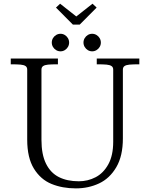

<svg xmlns="http://www.w3.org/2000/svg" viewBox="-20 -1023 828 1060"><path d="M130.2 -252.5V-638.6Q130.2 -652.1 121.1 -658.3Q112 -664.5 94.1 -666.2Q76.1 -668 39.4 -668V-700H299.8V-668Q263 -668 245.1 -666.2Q227.2 -664.5 218.1 -658.2Q208.9 -652 208.9 -638.6V-250.8Q208.9 -170 234.1 -119.2Q259.2 -68.5 305 -45.4Q350.8 -22.2 415.1 -22.2Q464.9 -22.2 507.9 -44.6Q551 -67 578 -115.9Q605 -164.8 605 -240.5V-638.6Q605 -652 595.8 -658.2Q586.6 -664.5 568.8 -666.2Q550.9 -668 514.2 -668V-700H749.2V-668Q712.5 -668 694.6 -666.2Q676.6 -664.5 667.5 -658.3Q658.4 -652.1 658.4 -638.6V-258.8Q658.4 -161.8 622 -99.8Q585.6 -37.9 527 -10.4Q468.4 17 398.9 17Q324.5 17 264.6 -7.4Q204.6 -31.8 167.4 -91.8Q130.2 -151.9 130.2 -252.5ZM440.9 -788.1Q440.9 -801.1 447.5 -812.3Q454.1 -823.4 464.9 -829.9Q475.8 -836.5 489 -836.5Q501.5 -836.5 512.6 -829.9Q523.7 -823.4 530.2 -812.3Q536.8 -801.1 536.8 -788Q536.8 -774.9 530.2 -763.8Q523.6 -752.8 512.6 -746.2Q501.5 -739.6 489 -739.6Q475.8 -739.6 464.9 -746.2Q454.1 -752.7 447.5 -763.9Q440.9 -775 440.9 -788.1ZM265.9 -788.1Q265.9 -801.1 272.4 -812.3Q279 -823.4 290.1 -829.9Q301.2 -836.5 314.3 -836.5Q326.8 -836.5 337.6 -829.9Q348.5 -823.4 355.1 -812.3Q361.6 -801.1 361.6 -788Q361.6 -774.9 355.1 -763.8Q348.5 -752.8 337.7 -746.2Q326.8 -739.6 314.2 -739.6Q301.2 -739.6 290.1 -746.2Q279 -752.7 272.4 -763.9Q265.9 -775 265.9 -788.1ZM382.5 -887.1 289 -981.1 311.8 -1002.6 401.2 -932.1 490.8 -1002.6 513.5 -981.1 420 -887.1Z"/></svg>

Font: Didactic
Style: Regular
Weight: 400
Designer: Tyler Finck
Foundry: Etcetera Type Co
Version: Version 3.007;FEAKit 1.0